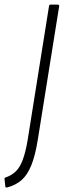

<svg xmlns="http://www.w3.org/2000/svg" viewBox="-66 -675 278 834"><path d="M-34 139Q-42 141 -43 135L-46 105Q-48 97 -42 96Q-16 87 2 70Q20 53 32.5 20Q45 -13 54 -66L147 -649Q148 -655 154 -655H184Q192 -655 191 -648L98 -67Q87 1 70 43Q53 85 28 107Q3 129 -34 139Z"/></svg>

Font: Sofia Sans Condensed Light
Style: Italic
Weight: 300
Italic angle: -9°
Version: Version 4.100